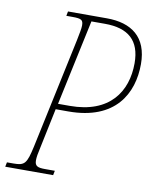

<svg xmlns="http://www.w3.org/2000/svg" viewBox="-101 -776 668 837"><g transform="rotate(10 232.5 -357.0)"><path d="M-20 0H192L196 -20H153C120 -20 107 -25 107 -51C107 -64 110 -82 116 -108L153 -285H209C417 -285 485 -413 485 -543C485 -663 413 -714 304 -714H132L128 -694H155C195 -694 203 -689 203 -664C203 -650 198 -628 192 -597L88 -108C71 -31 63 -20 13 -20H-16ZM211 -310H159L240 -689H300C403 -689 457 -643 457 -542C457 -416 387 -310 211 -310Z"/></g></svg>

Font: Noto Serif Condensed Thin
Style: Italic
Weight: 100
Width: 3
Italic angle: -12°
Designer: Monotype Design Team
Foundry: Monotype Imaging Inc.
Version: Version 2.013